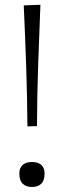

<svg xmlns="http://www.w3.org/2000/svg" viewBox="-20 -754 261 784"><path d="M92 -238Q91 -364 86.8 -487Q82.5 -610 77 -732L145 -734.5Q140 -612.5 135.8 -488.5Q131.5 -364.5 131 -239ZM110.5 9.5Q87 9.5 73 -3.5Q59 -16.5 59 -45Q59 -69.5 73 -81Q87 -92.5 110.5 -92.5Q134.5 -92.5 148.2 -81Q162 -69.5 162 -45Q162 -16.5 148.2 -3.5Q134.5 9.5 110.5 9.5Z"/></svg>

Font: Commissioner Loud ExtraLight
Style: Regular
Weight: 200
Designer: Kostas Bartsokas
Foundry: Kostas Bartsokas
Version: Version 1.000; ttfautohint (v1.8.3)